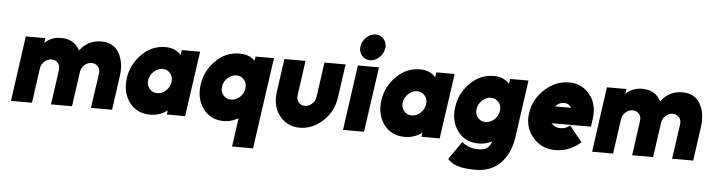

<svg xmlns="http://www.w3.org/2000/svg" viewBox="-54 -999 5419 1466"><g transform="rotate(5 2656.0 -266.5)"><path d="M818 0 854 -256Q862 -312 855 -358Q848 -404 827 -440Q785 -512 690 -512Q597 -512 537 -441Q535 -438 532 -434.5Q529 -431 527 -428Q526 -431 524 -434Q522 -437 520 -440Q478 -512 383 -512Q314 -512 268 -472Q266 -470 263 -467.5Q260 -465 258 -463L263 -500H113L43 0H204L241 -264Q246 -299 270 -320Q295 -342 325 -342Q355 -342 374 -320Q392 -299 387 -264L350 0H511L548 -264Q553 -299 577 -320Q602 -342 632 -342Q662 -342 681 -320Q699 -299 694 -264L656 0Z M1308 -500 1303 -462Q1301 -464 1298.5 -466.5Q1296 -469 1294 -471Q1252 -512 1183 -512Q1080 -512 1003 -436Q924 -358 909 -250Q894 -141 951 -64Q1008 12 1110 12Q1179 12 1231 -24Q1234 -26 1236.5 -28.5Q1239 -31 1242 -33L1238 0H1378L1449 -500ZM1176 -344Q1212 -344 1235 -316Q1246 -303 1250.5 -286.5Q1255 -270 1252 -250Q1249 -231 1240.5 -214.5Q1232 -198 1217 -184Q1186 -156 1150 -156Q1113 -156 1090 -184Q1067 -212 1073 -250Q1079 -289 1109 -316Q1140 -344 1176 -344Z M1874 -500 1869 -467Q1865 -472 1860 -476Q1855 -480 1850 -484Q1812 -512 1749 -512Q1646 -512 1569 -436Q1490 -358 1475 -250Q1460 -141 1517 -64Q1574 12 1676 12Q1721 12 1763 -8Q1769 -11 1775 -13.5Q1781 -16 1786 -20L1755 200H1916L2015 -500ZM1716 -156Q1679 -156 1656 -184Q1633 -212 1639 -250Q1645 -289 1675 -316Q1706 -344 1742 -344Q1778 -344 1801 -316Q1812 -303 1816.5 -286.5Q1821 -270 1818 -250Q1815 -231 1806.5 -214.5Q1798 -198 1783 -184Q1752 -156 1716 -156Z M2095 -500 2059 -244Q2044 -135 2102 -62Q2161 12 2257 12Q2354 12 2434 -62Q2513 -135 2528 -244L2564 -500H2402L2365 -236Q2360 -201 2336 -180Q2311 -158 2281 -158Q2252 -158 2233 -180Q2215 -201 2220 -236L2257 -500Z M2588 0H2749L2820 -500H2658ZM2855 -648Q2861 -688 2837 -718Q2813 -748 2774 -748Q2735 -748 2703 -718Q2671 -687 2665 -648Q2659 -608 2683 -578Q2707 -548 2746 -548Q2786 -548 2817 -578Q2849 -609 2855 -648Z M3259 -500 3254 -462Q3252 -464 3249.5 -466.5Q3247 -469 3245 -471Q3203 -512 3134 -512Q3031 -512 2954 -436Q2875 -358 2860 -250Q2845 -141 2902 -64Q2959 12 3061 12Q3130 12 3182 -24Q3185 -26 3187.5 -28.5Q3190 -31 3193 -33L3189 0H3329L3400 -500ZM3127 -344Q3163 -344 3186 -316Q3197 -303 3201.5 -286.5Q3206 -270 3203 -250Q3200 -231 3191.5 -214.5Q3183 -198 3168 -184Q3137 -156 3101 -156Q3064 -156 3041 -184Q3018 -212 3024 -250Q3030 -289 3060 -316Q3091 -344 3127 -344Z M3700 -511Q3597 -511 3520 -435Q3441 -357 3426 -249Q3411 -140 3468 -63Q3525 13 3627 13Q3682 13 3726 -10Q3728 -11 3729.5 -11.5Q3731 -12 3732 -13Q3732 -12 3731 -11Q3730 -10 3730 -9Q3726 1 3721 10.5Q3716 20 3709 28Q3684 57 3638 57Q3593 57 3564.5 47.5Q3536 38 3503 13L3407 151Q3422 167 3445 181.5Q3468 196 3510.5 205.5Q3553 215 3625 215Q3738 215 3811 143Q3886 69 3904 -59L3966 -499H3825L3820 -461Q3817 -465 3813 -468.5Q3809 -472 3805 -475Q3763 -511 3700 -511ZM3693 -343Q3729 -343 3752 -315Q3763 -302 3767.5 -285.5Q3772 -269 3769 -249Q3766 -230 3757 -213Q3748 -196 3733 -182Q3703 -155 3666 -155Q3630 -155 3607 -182Q3584 -210 3590 -249Q3596 -288 3626 -315Q3657 -343 3693 -343Z M4472 -190 4480 -250Q4496 -362 4437 -435Q4375 -512 4278 -512Q4174 -512 4091 -436Q4007 -360 3992 -250Q3977 -143 4044 -65Q4110 12 4214 12Q4325 12 4410 -65L4313 -185Q4283 -158 4238 -158Q4213 -158 4192 -171Q4186 -175 4180.5 -179.5Q4175 -184 4170 -190ZM4252 -352Q4274 -352 4288 -342Q4300 -335 4308 -320H4185Q4196 -332 4208 -340Q4228 -352 4252 -352Z M5272 0 5308 -256Q5316 -312 5309 -358Q5302 -404 5281 -440Q5239 -512 5144 -512Q5051 -512 4991 -441Q4989 -438 4986 -434.5Q4983 -431 4981 -428Q4980 -431 4978 -434Q4976 -437 4974 -440Q4932 -512 4837 -512Q4768 -512 4722 -472Q4720 -470 4717 -467.5Q4714 -465 4712 -463L4717 -500H4567L4497 0H4658L4695 -264Q4700 -299 4724 -320Q4749 -342 4779 -342Q4809 -342 4828 -320Q4846 -299 4841 -264L4804 0H4965L5002 -264Q5007 -299 5031 -320Q5056 -342 5086 -342Q5116 -342 5135 -320Q5153 -299 5148 -264L5110 0Z"/></g></svg>

Font: Unageo
Style: Black-Italic
Weight: 900
Designer: Richard Sepsi
Foundry: Richard Sepsi
Version: Version 2.000